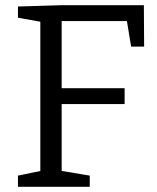

<svg xmlns="http://www.w3.org/2000/svg" viewBox="-20 -718 604 738"><path d="M49 0V-43L146 -63L135 -49V-650L149 -632L49 -650V-693L216 -698H533L534 -539H484L466 -648L483 -637H202L217 -652V-365L202 -379H459V-318H202L217 -332V-49L205 -63L325 -43V0Z"/></svg>

Font: Bitter Thin
Style: Regular
Weight: 400
Version: Version 3.021